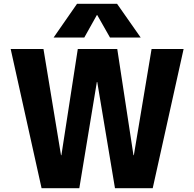

<svg xmlns="http://www.w3.org/2000/svg" viewBox="-20 -987 1019 1007"><path d="M488 -908 422 -790H261L384 -967H594L718 -790H557L490 -908ZM490 -557H488L396 0H198L36 -730H208L300 -173H302L388 -730H595L680 -173H682L775 -730H943L781 0H583Z"/></svg>

Font: M PLUS 1p ExtraBold
Style: Regular
Weight: 800
Version: Version 1.062